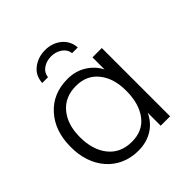

<svg xmlns="http://www.w3.org/2000/svg" viewBox="-190 -844 996 996"><g transform="rotate(-45 308.5 -346.0)"><path d="M201.2 -591.3C203.6 -612.3 213.4 -628.4 230 -639.6C247.1 -650.9 266.6 -656.7 288.6 -656.7C310.5 -656.7 330.6 -650.9 347.7 -639.2C364.7 -627.9 375 -611.8 377.9 -591.3H419.4C415.5 -663.1 351.6 -703.1 288.6 -701.7C254.9 -701.7 225.1 -691.9 199.7 -672.4C174.3 -653.3 160.6 -626 158.7 -591.3ZM272.5 -46.4C217.8 -46.4 174.8 -65.4 144 -103.5C113.3 -141.6 98.1 -191.9 98.1 -254.4C98.1 -315.4 113.3 -364.3 144 -401.4C174.8 -438.5 217.3 -457 272 -457C324.2 -457 364.7 -438.5 394 -401.4C423.8 -364.7 438.5 -315.9 438.5 -254.9C438.5 -190.9 423.8 -140.1 395 -102.5C366.2 -64.9 325.7 -46.4 272.5 -46.4ZM265.1 10.3C345.2 10.3 406.7 -30.3 436.5 -95.2V0H505.4V-501H437V-412.1C422.4 -441.9 399.9 -466.3 369.6 -485.4C339.4 -504.4 304.7 -513.7 266.1 -513.7C194.3 -513.7 136.7 -489.3 93.3 -440.9C49.8 -392.6 28.3 -329.6 28.3 -252.9C25.9 -103.5 118.7 11.7 265.1 10.3Z"/></g></svg>

Font: Ride Light
Style: Regular
Weight: 300
Version: Version 3.000